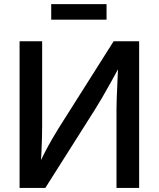

<svg xmlns="http://www.w3.org/2000/svg" viewBox="-20 -932 787 952"><path d="M669.9 0H557.6V-389.2Q557.6 -410.2 558.8 -445.6Q560.1 -481 562.3 -527.3Q564.5 -573.7 566.9 -627.9L584 -623Q552.2 -564.9 529.1 -522.9Q505.9 -481 487.3 -449.2Q468.8 -417.5 450.7 -388.7L204.6 0H77.1V-727.5H189V-309.1Q189 -286.1 188.2 -251Q187.5 -215.8 185.5 -175.8Q183.6 -135.7 179.7 -97.2L166.5 -102.5Q185.1 -143.1 203.6 -179Q222.2 -214.8 239.3 -243.9Q256.3 -272.9 268.6 -293L543.5 -727.5H669.9ZM508.3 -911.6V-834.5H233.9V-911.6Z"/></svg>

Font: Inter 18pt Medium
Style: Regular
Weight: 500
Designer: Rasmus Andersson
Foundry: rsms
Version: Version 4.001;git-66647c0bb